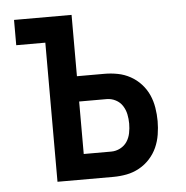

<svg xmlns="http://www.w3.org/2000/svg" viewBox="-43 -562 587 605"><g transform="rotate(-5 250.0 -260.0)"><path d="M115 0V-440H23V-520H205V-326H292Q313 -326 334 -322Q355 -318 374 -307.5Q393 -297 407.5 -281Q422 -265 430.5 -246Q439 -227 442.5 -205.5Q446 -184 446 -163Q446 -142 442.5 -120.5Q439 -99 430.5 -80Q422 -61 407.5 -45Q393 -29 374 -18.5Q355 -8 334 -4Q313 0 292 0ZM292 -80Q307 -80 320.5 -87Q334 -94 342 -106Q350 -118 353 -133Q356 -148 356 -163Q356 -178 353 -192.5Q350 -207 342 -219.5Q334 -232 320.5 -239Q307 -246 292 -246H205V-80Z"/></g></svg>

Font: Iosevka Custom Medium
Style: Regular
Weight: 500
Monospace: yes
Designer: Belleve Invis
Foundry: Belleve Invis
Version: Version 32.5.0; ttfautohint (v1.8.4)